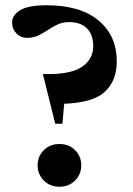

<svg xmlns="http://www.w3.org/2000/svg" viewBox="-20 -703 506 730"><path d="M157 -683Q285.5 -683 354.8 -625Q424 -567 424 -470Q424 -396.5 379.2 -354.5Q334.5 -312.5 224 -308.5L217.5 -232.5H190L143 -421.5Q245.5 -418.5 290 -447.8Q334.5 -477 334.5 -527.5Q334.5 -571.5 310.5 -595.2Q286.5 -619 242.5 -619Q218.5 -619 199.2 -610Q180 -601 162.2 -589Q144.5 -577 125.2 -568Q106 -559 82.5 -559Q59 -559 42.5 -575.8Q26 -592.5 26 -617.5Q26 -645.5 56.8 -664.2Q87.5 -683 157 -683ZM206 -155.5Q242 -155.5 265.5 -132Q289 -108.5 289 -74.5Q289 -40.5 265.5 -16.8Q242 7 206 7Q170 7 146.5 -16.8Q123 -40.5 123 -74.5Q123 -108.5 146.5 -132Q170 -155.5 206 -155.5Z"/></svg>

Font: Newsreader Text
Style: Bold
Weight: 700
Designer: Hugues Gentile
Foundry: Production Type
Version: Version 1.001